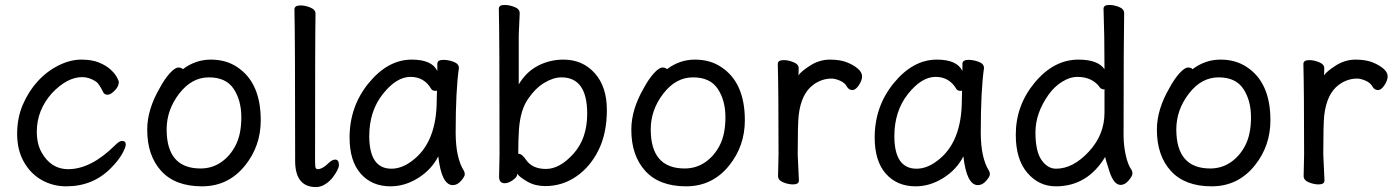

<svg xmlns="http://www.w3.org/2000/svg" viewBox="-20 -735 5673 782"><path d="M250 23.9Q195.8 23.9 150.4 -1.5Q105 -26.9 77.4 -75.4Q49.8 -124 49.8 -189.9Q49.8 -254.9 73 -308.8Q96.2 -362.8 133.5 -403.8Q170.9 -444.8 218.5 -468.5Q266.1 -492.2 311 -492.2Q355 -492.2 384 -480Q413.1 -467.8 430.7 -451.4Q448.2 -435.1 456.1 -420.4Q463.9 -405.8 463.9 -400.9Q463.9 -382.8 447 -366Q430.2 -349.1 418.9 -349.1Q406.7 -349.1 401.9 -356.9Q382.8 -395 372.1 -401.9Q344.2 -420.9 314.9 -420.9Q253.9 -420.9 191.9 -356Q129.9 -286.1 129.9 -199.2Q129.9 -149.4 148.9 -115.2Q187 -46.4 256.8 -45.9Q351.1 -45.9 449.2 -144Q466.3 -161.1 477.1 -161.1Q492.2 -161.1 492.2 -146Q492.2 -134.8 477.5 -108.4Q462.9 -82 433.1 -51.8Q359.9 23.9 250 23.9Z M796.9 -48.8Q843.8 -48.8 880.9 -74.5Q918 -100.1 940.4 -144.5Q962.9 -189 962.9 -257.8Q962.9 -325.7 931.9 -372.8Q900.9 -419.9 830.8 -419.9Q760.7 -419.9 709.7 -353.5Q658.7 -287.1 658.7 -208Q658.7 -48.8 796.9 -48.8ZM802.7 23.9Q693.8 23.9 636.7 -38.6Q579.6 -101.1 579.6 -207Q579.6 -289.1 630.9 -377Q650.9 -414.1 671.9 -437Q692.9 -460 706.5 -460Q719.7 -460 724.6 -453.1Q776.4 -492.2 838.6 -492.2Q900.9 -492.2 945.8 -461.9Q1042 -398.9 1042 -245.1Q1042 -141.1 979 -62Q910.6 23.9 802.7 23.9Z M1267.1 26.9Q1184.1 26.9 1182.1 -75.2Q1182.1 -590.3 1179.2 -696.8Q1179.2 -712.9 1204.1 -712.9Q1223.1 -712.9 1244.1 -704.3Q1265.1 -695.8 1265.1 -679.2Q1263.2 -590.3 1263.2 -78.1Q1263.2 -53.2 1266.4 -49.6Q1269.5 -45.9 1275.4 -45.9Q1294.4 -46.9 1319.3 -71.8Q1333.5 -85 1345.2 -85Q1360.4 -85 1360.4 -63Q1360.4 -44.9 1332.5 -8.8Q1300.3 26.9 1267.1 26.9Z M1574.2 -47.9Q1616.2 -47.9 1657.2 -79.1Q1759.3 -153.3 1758.8 -330.1L1759.8 -365.2H1751Q1742.2 -365.2 1736.8 -372.1Q1708 -421.9 1651.9 -421.9Q1594.7 -421.9 1539.3 -352.1Q1483.9 -282.2 1483.9 -180.2Q1484.4 -47.9 1574.2 -47.9ZM1570.8 23.9Q1494.6 23.9 1449.2 -27.6Q1403.8 -79.1 1403.8 -174.8Q1403.8 -301.8 1481.9 -397Q1560.1 -492.2 1657.2 -492.2Q1739.3 -492.2 1761.2 -445.8V-475.1Q1761.2 -491.2 1786.1 -491.2Q1806.2 -491.2 1827.6 -483.2Q1849.1 -475.1 1849.1 -458Q1835.9 -368.2 1835.9 -194.8Q1835.9 -91.8 1870.1 -38.1Q1873 -32.2 1873 -24.9Q1873 -16.1 1857.9 1.5Q1842.8 19 1824.2 19Q1778.3 19 1765.1 -98.1Q1737.3 -43.9 1683.1 -10Q1628.9 23.9 1570.8 23.9Z M2371.6 -272Q2371.6 -419.9 2266.6 -419.9Q2234.4 -419.9 2198 -398.4Q2161.6 -377 2130.6 -332Q2099.6 -287.1 2093.8 -209Q2090.8 -167 2090.8 -110.8L2089.8 -109.9Q2089.8 -108.9 2091.8 -108.9Q2106 -108.9 2122.6 -84Q2147.9 -46.9 2203.9 -46.9Q2259.8 -46.9 2315.7 -108.9Q2371.6 -170.9 2371.6 -272ZM2200.7 22.9Q2159.7 22.9 2128.2 4.9Q2096.7 -13.2 2086.9 -26.9V-29.8L2085.9 -21Q2084 -12.2 2067.4 -0.5Q2050.8 11.2 2035.6 11.2Q2012.7 11.2 2012.7 -15.1L2014.6 -106Q2014.6 -592.8 2011.7 -699.2Q2011.7 -715.3 2035.6 -714.8Q2054.7 -714.8 2075.7 -706.5Q2096.7 -698.2 2096.7 -681.2L2092.8 -591.8V-391.1Q2122.6 -441.9 2170.7 -467Q2218.8 -492.2 2274.9 -492.2Q2353 -492.2 2402.3 -437Q2451.7 -381.8 2451.7 -287.1Q2451.7 -192.9 2418.2 -124.5Q2384.8 -56.2 2327.6 -16.6Q2270.5 22.9 2200.7 22.9Z M2768.6 -48.8Q2815.4 -48.8 2852.5 -74.5Q2889.6 -100.1 2912.1 -144.5Q2934.6 -189 2934.6 -257.8Q2934.6 -325.7 2903.6 -372.8Q2872.6 -419.9 2802.5 -419.9Q2732.4 -419.9 2681.4 -353.5Q2630.4 -287.1 2630.4 -208Q2630.4 -48.8 2768.6 -48.8ZM2774.4 23.9Q2665.5 23.9 2608.4 -38.6Q2551.3 -101.1 2551.3 -207Q2551.3 -289.1 2602.5 -377Q2622.6 -414.1 2643.6 -437Q2664.6 -460 2678.2 -460Q2691.4 -460 2696.3 -453.1Q2748 -492.2 2810.3 -492.2Q2872.6 -492.2 2917.5 -461.9Q3013.7 -398.9 3013.7 -245.1Q3013.7 -141.1 2950.7 -62Q2882.3 23.9 2774.4 23.9Z M3210 16.1Q3190.9 16.1 3169.9 7.6Q3148.9 -1 3148.9 -18.1L3150.9 -106Q3150.9 -367.2 3147.9 -474.1Q3147.9 -490.2 3171.9 -490.2Q3190.9 -490.2 3211.9 -481.7Q3232.9 -473.1 3232.9 -458Q3232.9 -436 3231.9 -428.2Q3243.2 -444.3 3277.8 -466.8Q3315.9 -491.7 3358.9 -492.2Q3400.9 -492.2 3428 -481.7Q3455.1 -471.2 3473.1 -456.1Q3491.2 -440.9 3491.2 -423.8Q3491.2 -407.7 3478 -387.9Q3464.8 -368.2 3452.1 -368.2Q3438 -368.2 3430.2 -380.9Q3421.4 -397.9 3401.1 -406.5Q3380.9 -415 3367.2 -415Q3327.1 -415 3293 -390.1Q3243.2 -354 3232.9 -265.1Q3229 -230 3229 -106L3233.9 0Q3233.9 16.1 3210 16.1Z M3712.9 -47.9Q3754.9 -47.9 3795.9 -79.1Q3897.9 -153.3 3897.5 -330.1L3898.4 -365.2H3889.6Q3880.9 -365.2 3875.5 -372.1Q3846.7 -421.9 3790.5 -421.9Q3733.4 -421.9 3678 -352.1Q3622.6 -282.2 3622.6 -180.2Q3623 -47.9 3712.9 -47.9ZM3709.5 23.9Q3633.3 23.9 3587.9 -27.6Q3542.5 -79.1 3542.5 -174.8Q3542.5 -301.8 3620.6 -397Q3698.7 -492.2 3795.9 -492.2Q3877.9 -492.2 3899.9 -445.8V-475.1Q3899.9 -491.2 3924.8 -491.2Q3944.8 -491.2 3966.3 -483.2Q3987.8 -475.1 3987.8 -458Q3974.6 -368.2 3974.6 -194.8Q3974.6 -91.8 4008.8 -38.1Q4011.7 -32.2 4011.7 -24.9Q4011.7 -16.1 3996.6 1.5Q3981.4 19 3962.9 19Q3917 19 3903.8 -98.1Q3876 -43.9 3821.8 -10Q3767.6 23.9 3709.5 23.9Z M4281.2 -47.9Q4350.1 -47.9 4414.3 -116.9Q4478.5 -186 4478.5 -275.9V-367.2L4479.5 -369.1Q4479.5 -371.1 4475.6 -371.1Q4466.8 -371.1 4460.4 -377.9Q4429.7 -421.9 4367.2 -421.9Q4338.4 -421.9 4306.4 -402.3Q4274.4 -382.8 4250.5 -349.1Q4197.3 -273.9 4197.3 -196Q4197.3 -118.2 4222.2 -83Q4247.1 -47.9 4281.2 -47.9ZM4280.3 23.9Q4211.4 23.9 4164.3 -31Q4117.2 -85.9 4117.2 -186Q4117.2 -306.2 4194.8 -399.2Q4272.5 -492.2 4372.6 -492.2Q4451.7 -492.2 4478.5 -453.1Q4478.5 -593.3 4474.6 -699.2Q4474.6 -715.3 4498.5 -714.8Q4517.6 -714.8 4538.1 -706.5Q4558.6 -698.2 4558.6 -681.2Q4556.6 -592.3 4556.2 -185.1Q4556.2 -143.1 4565.2 -102.5Q4574.2 -62 4589.4 -42Q4592.3 -36.1 4592.3 -27.8Q4592.3 -18.1 4576.9 0Q4561.5 18.1 4544.4 18.1Q4516.6 18.1 4499 -35.9Q4481.4 -89.8 4481.4 -96.2Q4409.2 23.9 4280.3 23.9Z M4909.2 -48.8Q4956.1 -48.8 4993.2 -74.5Q5030.3 -100.1 5052.7 -144.5Q5075.2 -189 5075.2 -257.8Q5075.2 -325.7 5044.2 -372.8Q5013.2 -419.9 4943.1 -419.9Q4873 -419.9 4822 -353.5Q4771 -287.1 4771 -208Q4771 -48.8 4909.2 -48.8ZM4915 23.9Q4806.2 23.9 4749 -38.6Q4691.9 -101.1 4691.9 -207Q4691.9 -289.1 4743.2 -377Q4763.2 -414.1 4784.2 -437Q4805.2 -460 4818.8 -460Q4832 -460 4836.9 -453.1Q4888.7 -492.2 4950.9 -492.2Q5013.2 -492.2 5058.1 -461.9Q5154.3 -398.9 5154.3 -245.1Q5154.3 -141.1 5091.3 -62Q5022.9 23.9 4915 23.9Z M5350.6 16.1Q5331.5 16.1 5310.5 7.6Q5289.6 -1 5289.6 -18.1L5291.5 -106Q5291.5 -367.2 5288.6 -474.1Q5288.6 -490.2 5312.5 -490.2Q5331.5 -490.2 5352.5 -481.7Q5373.5 -473.1 5373.5 -458Q5373.5 -436 5372.6 -428.2Q5383.8 -444.3 5418.5 -466.8Q5456.5 -491.7 5499.5 -492.2Q5541.5 -492.2 5568.6 -481.7Q5595.7 -471.2 5613.8 -456.1Q5631.8 -440.9 5631.8 -423.8Q5631.8 -407.7 5618.7 -387.9Q5605.5 -368.2 5592.8 -368.2Q5578.6 -368.2 5570.8 -380.9Q5562 -397.9 5541.7 -406.5Q5521.5 -415 5507.8 -415Q5467.8 -415 5433.6 -390.1Q5383.8 -354 5373.5 -265.1Q5369.6 -230 5369.6 -106L5374.5 0Q5374.5 16.1 5350.6 16.1Z"/></svg>

Font: LXGW WenKai Screen R
Style: Regular
Weight: 400
Designer: Fontworks Inc.
Version: Version 1.235;May 31, 2022